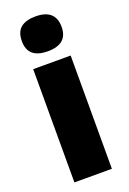

<svg xmlns="http://www.w3.org/2000/svg" viewBox="-150 -829 590 881"><g transform="rotate(-20 145.0 -388.5)"><path d="M242 -691Q242 -607 145 -607Q48 -607 48 -691Q48 -736 73 -756.5Q98 -777 145 -777Q242 -777 242 -691ZM236 0H53V-553H236Z"/></g></svg>

Font: Noto Sans Display Black Narrow
Style: Regular
Weight: 900
Width: 4
Designer: Monotype Design team
Foundry: Monotype Imaging Inc.
Version: Version 1.000